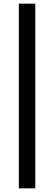

<svg xmlns="http://www.w3.org/2000/svg" viewBox="-20 -810 297 1050"><path d="M83 -790H173V220H83Z"/></svg>

Font: Oak Sans SemiBold
Style: Regular
Weight: 600
Designer: Erik Kennedy, Walven
Foundry: Erik Kennedy, Walven
Version: Version 1.000